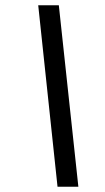

<svg xmlns="http://www.w3.org/2000/svg" viewBox="-20 -706 403 737"><path d="M280.8 10.8H200.8L126.7 -685.8H205.8Z"/></svg>

Font: Funnel Sans
Style: Italic
Weight: 400
Italic angle: -14.036°
Version: Version 1.000; Beta; Release 5; Build 24; ttfautohint (v1.8.